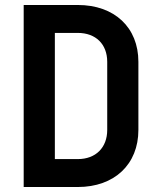

<svg xmlns="http://www.w3.org/2000/svg" viewBox="-20 -750 640 770"><path d="M75 0H292C439 0 535 -91 535 -229V-502C535 -640 439 -730 292 -730H75ZM200 -112V-618H292C364 -618 410 -573 410 -502V-229C410 -158 364 -112 292 -112Z"/></svg>

Font: JetBrains Mono
Style: Bold
Weight: 558
Monospace: yes
Designer: Philipp Nurullin, Konstantin Bulenkov
Foundry: JetBrains
Version: Version 2.305